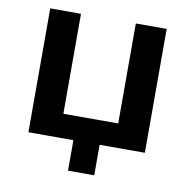

<svg xmlns="http://www.w3.org/2000/svg" viewBox="-77 -614 813 823"><g transform="rotate(10 330.0 -203.0)"><path d="M386.2 132.8V0H583V-539.1H448.7V-104H210V-539.1H76.2V0H272V132.8Z"/></g></svg>

Font: Winston SemiBold
Style: Regular
Weight: 600
Designer: Vernon Adams, Kim Jin-seong, David Berlow, Cristiano Sobral
Foundry: The Winston Project Authors
Version: Version 3.004